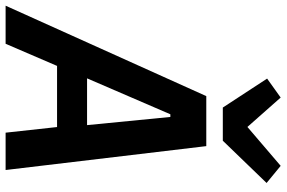

<svg xmlns="http://www.w3.org/2000/svg" viewBox="-212 -812 997 668"><g transform="rotate(90 286.0 -478.5)"><path d="M544 0 460.9 -698.2H286.9L-27.7 0H104.8L181.8 -179H394.5L414.1 0ZM225.1 -283.4 350.1 -573.2H359.4L387.8 -283.4ZM225.9 -909.8 326.7 -755.7H442.1L589.1 -908L529.5 -957L394.2 -841.3L291.9 -957Z"/></g></svg>

Font: Margiela Mono Italic SmBold It
Style: Regular
Weight: 600
Designer: Mike Abbink, Paul van der Laan, Pieter van Rosmalen
Foundry: Bold Monday
Version: Version 2.003 2021